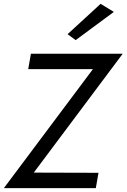

<svg xmlns="http://www.w3.org/2000/svg" viewBox="-35 -980 659 1000"><path d="M558 -918 489 -960 317 -802 359 -771ZM112 -620H449L-15 0H464L478 -80L141 -81L604 -700H126Z"/></svg>

Font: Jost
Style: Italic
Weight: 400
Italic angle: -5°
Version: Version 3.710